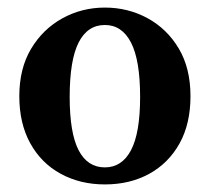

<svg xmlns="http://www.w3.org/2000/svg" viewBox="-20 -475 555 507"><path d="M257 12Q192 12 140.5 -16Q89 -44 60 -96.5Q31 -149 31 -221Q31 -294 62 -346Q93 -398 144.5 -426.5Q196 -455 257 -455Q318 -455 369.5 -427Q421 -399 452 -347Q483 -295 483 -221Q483 -148 454 -96Q425 -44 374 -16Q323 12 257 12ZM257 -33Q302 -33 326 -78.5Q350 -124 350 -219Q350 -316 326 -362.5Q302 -409 257 -409Q211 -409 187.5 -362.5Q164 -316 164 -219Q164 -124 187.5 -78.5Q211 -33 257 -33Z"/></svg>

Font: Lisu Bosa Black
Style: Regular
Weight: 900
Designer: David Morse, Annie Olsen, Victor Gaultney, Frank Grießhammer (Latin)
Foundry: SIL International
Version: Version 2.000